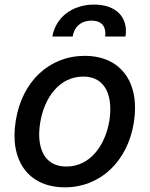

<svg xmlns="http://www.w3.org/2000/svg" viewBox="-20 -792 642 823"><path d="M258.2 11C409.4 11 526.3 -99.1 553.6 -265.6C581.3 -437.9 498.6 -552.6 343 -552.6C191.1 -552.6 74.2 -442.5 47.6 -274.9C19.5 -103.7 101.9 11 258.2 11ZM152.3 -266C169.4 -372.9 234.4 -463.8 337 -463.8C434.3 -463.8 464.8 -377.5 448.9 -274.9C431.1 -168 366.1 -78.1 264.2 -78.1C166.2 -78.1 135.7 -163.7 152.3 -266ZM204.5 -635.3H291.5C296.9 -670.8 321.4 -703.5 372.5 -703.5C421.5 -703.5 435.7 -671.9 430.8 -635.3H517.8C530.9 -714.8 480.1 -772.4 383.9 -772.4C286.9 -772.4 217.7 -714.8 204.5 -635.3Z"/></svg>

Font: Margiela Sans Medium
Style: Italic
Weight: 500
Italic angle: -9.39999°
Designer: Stefan Endress, Andreas Faust
Version: Version 1.100;FEAKit 1.0